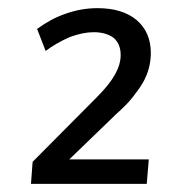

<svg xmlns="http://www.w3.org/2000/svg" viewBox="-20 -736 420 471"><path d="M150 -345H345L340 -285H56L60 -339L217 -497Q248 -528 262 -553Q276 -578 276 -601Q276 -628 259 -643Q240 -657 210 -657Q183 -657 151 -645Q117 -630 92 -611L71 -665Q86 -676 103 -685.5Q120 -695 140 -702Q179 -716 219 -716Q280 -716 315 -687Q350 -657 350 -606Q350 -568 331 -534Q321 -517 305.5 -497.5Q290 -478 267 -458Z"/></svg>

Font: PRinguin Sans
Style: Italic
Weight: 400
Designer: Vernon Adams
Foundry: Vernon Adams
Version: ""